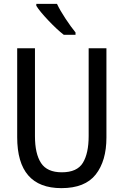

<svg xmlns="http://www.w3.org/2000/svg" viewBox="-20 -964 640 994"><path d="M69 -254V-714H161V-259Q161 -168 192.5 -120Q224 -72 300 -72Q379 -72 409 -121Q439 -170 439 -260V-714H531V-252Q531 -131 475.5 -60.5Q420 10 298 10Q69 10 69 -254ZM168 -934V-944H275Q291 -910 319.5 -867Q348 -824 371 -796V-784H310Q275 -811 230 -858.5Q185 -906 168 -934Z"/></svg>

Font: Noto Sans Mono UI
Style: Regular
Weight: 400
Monospace: yes
Designer: Monotype Design team
Foundry: Monotype Imaging Inc.
Version: Version 1.000